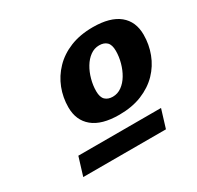

<svg xmlns="http://www.w3.org/2000/svg" viewBox="-113 -840 767 747"><g transform="rotate(-30 271.0 -467.0)"><path d="M61 -223.5 86 -305H457.5L432.5 -223.5ZM384 -710Q462 -710 501.8 -677.5Q541.5 -645 541.5 -586Q541.5 -542 526.2 -501.8Q511 -461.5 480.8 -430.2Q450.5 -399 406.2 -381Q362 -363 304 -363Q226 -363 186.2 -395.8Q146.5 -428.5 146.5 -487Q146.5 -531 162 -571Q177.5 -611 207.8 -642.5Q238 -674 282.2 -692Q326.5 -710 384 -710ZM317.5 -436.5Q339.5 -436.5 357.8 -449.8Q376 -463 389 -484.8Q402 -506.5 409.2 -533Q416.5 -559.5 416.5 -585.5Q416.5 -613 404.2 -624.8Q392 -636.5 370.5 -636.5Q348.5 -636.5 330.2 -623.2Q312 -610 299 -588.2Q286 -566.5 278.8 -540Q271.5 -513.5 271.5 -487.5Q271.5 -460 284 -448.2Q296.5 -436.5 317.5 -436.5Z"/></g></svg>

Font: Newsreader 9pt
Style: Bold Italic
Weight: 700
Italic angle: -17°
Designer: Hugues Gentile
Foundry: Production Type
Version: Version 1.003